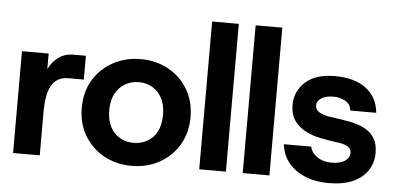

<svg xmlns="http://www.w3.org/2000/svg" viewBox="-50 -820 1926 932"><g transform="rotate(5 913.0 -354.0)"><path d="M41 0V-496H171V-420Q190 -458 220 -479.5Q250 -501 289 -501H352V-385H276Q240 -385 216.5 -366Q193 -347 182 -309Q171 -271 171 -215V0Z M619 12Q544 12 484 -21Q424 -54 389 -113Q354 -172 354 -248Q354 -325 389 -383.5Q424 -442 484.5 -475Q545 -508 619 -508Q694 -508 754 -475Q814 -442 849 -383.5Q884 -325 884 -248Q884 -172 849 -113Q814 -54 754 -21Q694 12 619 12ZM619 -100Q655 -100 685 -116.5Q715 -133 732.5 -166Q750 -199 750 -248Q750 -297 732 -330Q714 -363 684.5 -379.5Q655 -396 620 -396Q584 -396 554 -379Q524 -362 506 -329.5Q488 -297 488 -248Q488 -199 505.5 -166Q523 -133 553 -116.5Q583 -100 619 -100Z M948 0V-720H1078V0Z M1160 0V-720H1290V0Z M1580 12Q1482 12 1418.5 -34Q1355 -80 1347 -157H1480Q1487 -126 1515.5 -107Q1544 -88 1585 -88Q1628 -88 1650.5 -104Q1673 -120 1673 -143Q1673 -162 1657 -173Q1641 -184 1600 -189Q1585 -191 1561 -195Q1537 -199 1522 -202Q1481 -210 1447 -228Q1413 -246 1392.5 -276Q1372 -306 1372 -351Q1372 -417 1421.5 -462.5Q1471 -508 1566 -508Q1661 -508 1717 -466Q1773 -424 1780 -348H1654Q1651 -378 1625.5 -393Q1600 -408 1567 -408Q1528 -408 1507 -393.5Q1486 -379 1486 -358Q1486 -322 1552 -310Q1562 -309 1577.5 -306.5Q1593 -304 1610 -301.5Q1627 -299 1637 -297Q1666 -293 1694 -284Q1722 -275 1744.5 -259.5Q1767 -244 1780.5 -218Q1794 -192 1794 -154Q1794 -105 1769 -67.5Q1744 -30 1696.5 -9Q1649 12 1580 12Z"/></g></svg>

Font: Host Grotesk Light
Style: Bold
Weight: 700
Version: Version 1.003